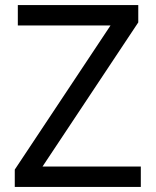

<svg xmlns="http://www.w3.org/2000/svg" viewBox="-20 -734 612 754"><path d="M533 0H38V-68L414 -634H50V-714H523V-646L147 -80H533Z"/></svg>

Font: Noto Sans Samaritan
Style: Regular
Weight: 400
Designer: Monotype Design Team
Foundry: Monotype Imaging Inc.
Version: Version 2.001; ttfautohint (v1.8.4.7-5d5b)